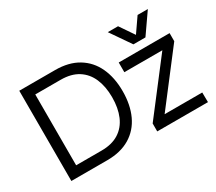

<svg xmlns="http://www.w3.org/2000/svg" viewBox="-128 -959 1366 1216"><g transform="rotate(-30 554.5 -350.5)"><path d="M348 -660Q447 -660 515 -619Q583 -578 617.5 -504Q652 -430 652 -331Q652 -231 617.5 -156.5Q583 -82 515 -41Q447 0 348 0H86V-660ZM162 -71H348Q424 -71 474.5 -103Q525 -135 550 -193.5Q575 -252 575 -331Q575 -409 550 -467Q525 -525 474.5 -557Q424 -589 348 -589H162ZM721 -500H1093V-441L809 -71H1084L1085 0H714V-58L999 -429H721ZM947 -553H859L757 -701H832L903 -597L975 -701H1050Z"/></g></svg>

Font: Nata Sans
Style: Regular
Weight: 400
Designer: Daniel Uzquiano Cruz
Version: Version 1.001